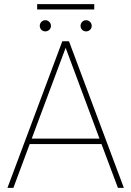

<svg xmlns="http://www.w3.org/2000/svg" viewBox="-20 -911 637 931"><path d="M472.2 -212.4H124L44.9 0H16.1L282.2 -710.9H314.5L580.6 0H551.8ZM133.8 -238.8H462.4L298.3 -679.2ZM437 -865.2H160.2V-891.1H437ZM172.9 -785.6Q172.9 -796.9 180.7 -804.9Q188.5 -813 199.7 -813Q210.9 -813 219 -804.9Q227.1 -796.9 227.1 -785.6Q227.1 -774.4 219 -766.6Q210.9 -758.8 199.7 -758.8Q188.5 -758.8 180.7 -766.6Q172.9 -774.4 172.9 -785.6ZM370.6 -785.6Q370.6 -796.9 378.4 -804.9Q386.2 -813 397.5 -813Q408.7 -813 416.7 -804.9Q424.8 -796.9 424.8 -785.6Q424.8 -774.4 416.7 -766.6Q408.7 -758.8 397.5 -758.8Q386.2 -758.8 378.4 -766.6Q370.6 -774.4 370.6 -785.6Z"/></svg>

Font: Roboto Thin
Style: Regular
Weight: 250
Designer: Google
Version: Version 2.134; 2016